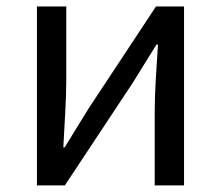

<svg xmlns="http://www.w3.org/2000/svg" viewBox="-20 -563 671 583"><path d="M92.1 0H176.9L382.8 -311.1C403.2 -343.7 434.2 -394.3 455.1 -427.7H459.7C455.1 -357.1 449.8 -284.5 449.8 -226.7V0H538.8V-543.4H453.7L248.2 -232.3C228.2 -199.3 196.9 -149.1 176.5 -115.7H172.3C175.8 -185.9 181.2 -258.9 181.2 -316.1V-543.4H92.1Z"/></svg>

Font: Source Han Sans JP VF
Style: Regular
Weight: 250
Designer: Ryoko NISHIZUKA 西塚涼子 (kana, bopomofo & ideographs); Paul D. Hunt (Latin, Greek & Cyrillic); Sandoll Communications 산돌커뮤니
Foundry: Adobe
Version: Version 2.004;hotconv 1.0.118;makeotfexe 2.5.65603